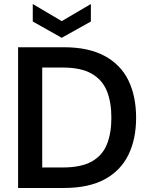

<svg xmlns="http://www.w3.org/2000/svg" viewBox="-20 -935 743 955"><path d="M70 0V-700H298Q420 -700 500 -657Q580 -614 618.5 -535.5Q657 -457 657 -349Q657 -243 618.5 -164.5Q580 -86 500.5 -43Q421 0 298 0ZM190 -102H292Q383 -102 436 -131.5Q489 -161 511.5 -216.5Q534 -272 534 -349Q534 -427 511.5 -482.5Q489 -538 436 -568.5Q383 -599 292 -599H190ZM287 -747 143 -828V-915L287 -830L432 -915V-828Z"/></svg>

Font: DM Sans 16pt SemiBold
Style: Regular
Weight: 600
Version: Version 4.004;gftools[0.9.30]